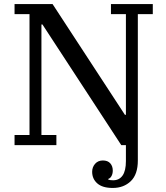

<svg xmlns="http://www.w3.org/2000/svg" viewBox="-20 -718 820 950"><path d="M538 212Q487 212 461.5 189.5Q436 167 436 132Q436 109 450.5 92.5Q465 76 489 76Q513 76 525.5 90Q538 104 538 126Q538 141 532 152.5Q526 164 516 167V171Q526 174 540 174Q570 174 586.5 150.5Q603 127 603 79V0H580L190 -597H185V-50H259V0H52V-50H126V-648H52V-698H240L598 -150H603V-648H529V-698H736V-648H662V76Q662 145 627 178.5Q592 212 538 212Z"/></svg>

Font: IBM Plex Serif Text
Style: Regular
Weight: 450
Designer: Mike Abbink, Paul van der Laan, Pieter van Rosmalen
Foundry: Bold Monday
Version: Version 3.001